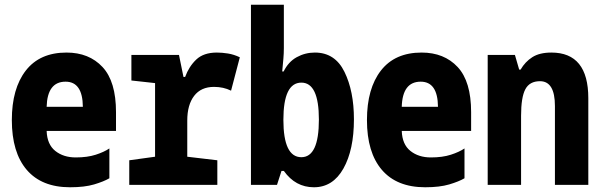

<svg xmlns="http://www.w3.org/2000/svg" viewBox="-20 -781 2540 811"><path d="M276 10Q337 10 377.5 -2Q418 -14 442 -28V-154Q420 -139 384.5 -127.5Q349 -116 300 -116Q248 -116 213.5 -143.5Q179 -171 177 -228H470V-307Q470 -437 413 -498Q356 -559 261 -559Q148 -559 89 -483Q30 -407 30 -274Q30 -137 93 -63.5Q156 10 276 10ZM177 -330Q180 -436 257 -436Q329 -436 330 -330Z M526 0H898V-104L771 -119V-272Q771 -338 800 -376Q829 -414 884 -414Q924 -414 956 -398L993 -539Q968 -551 943 -555Q918 -559 896 -559Q840 -559 809 -529.5Q778 -500 762 -456H755L736 -549H535V-441L635 -430V-119L526 -104Z M1306 10Q1386 10 1430.5 -69Q1475 -148 1475 -277Q1475 -396 1435 -477.5Q1395 -559 1310 -559Q1269 -559 1233.5 -539.5Q1198 -520 1178 -479H1172Q1175 -510 1177 -533Q1179 -556 1179 -578V-761H1040V0H1150L1169 -59H1179Q1228 10 1306 10ZM1253 -117Q1177 -117 1177 -275Q1177 -432 1253 -432Q1327 -432 1327 -276Q1327 -117 1253 -117Z M1776 10Q1837 10 1877.5 -2Q1918 -14 1942 -28V-154Q1920 -139 1884.5 -127.5Q1849 -116 1800 -116Q1748 -116 1713.5 -143.5Q1679 -171 1677 -228H1970V-307Q1970 -437 1913 -498Q1856 -559 1761 -559Q1648 -559 1589 -483Q1530 -407 1530 -274Q1530 -137 1593 -63.5Q1656 10 1776 10ZM1677 -330Q1680 -436 1757 -436Q1829 -436 1830 -330Z M2040 0H2181V-292Q2181 -370 2199 -404Q2217 -438 2261 -438Q2324 -438 2324 -333V0H2465V-366Q2465 -559 2309 -559Q2259 -559 2228.5 -539.5Q2198 -520 2179 -487H2173L2155 -549H2040Z"/></svg>

Font: Noto Sans Mono Condensed Extra
Style: Regular
Weight: 800
Width: 3
Designer: Monotype Design Team
Foundry: Monotype Imaging Inc.
Version: Version 1.900